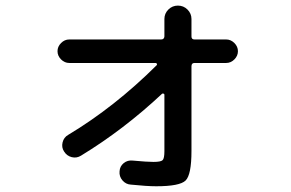

<svg xmlns="http://www.w3.org/2000/svg" viewBox="-20 -643 1040 686"><path d="M227.5 -418Q210.9 -418 198.2 -430.7Q185.5 -443.4 185.5 -460Q185.5 -476.6 198.2 -489.3Q210.9 -502 227.5 -502H555.7Q566.4 -502 567.4 -512.7V-575.2Q567.4 -594.7 581.5 -608.9Q595.7 -623 615.7 -623Q635.7 -623 649.9 -608.9Q664.1 -594.7 664.1 -575.2V-512.7Q664.1 -502 674.8 -502H788.1Q804.7 -502 817.4 -489.3Q830.1 -476.6 830.1 -460Q830.1 -443.4 817.4 -430.7Q804.7 -418 788.1 -418H674.8Q664.1 -418 664.1 -406.2V-103.5Q664.1 -18.6 643.1 2Q622.1 22.5 538.1 22.5Q504.9 22.5 447.3 16.6Q429.7 15.6 417.5 1.5Q405.3 -12.7 407.2 -31.2Q408.2 -48.8 421.9 -60.1Q435.5 -71.3 454.1 -69.3Q505.9 -64.5 528.3 -64.5Q554.7 -64.5 561 -70.8Q567.4 -77.1 567.4 -102.5V-304.7Q567.4 -307.6 564 -308.6Q560.5 -309.6 558.6 -307.6Q421.9 -179.7 269.5 -86.9Q253.9 -77.1 236.3 -81.5Q218.8 -85.9 209 -101.6Q199.2 -116.2 203.6 -134.3Q208 -152.3 223.6 -161.1Q389.6 -260.7 540 -410.2Q542 -412.1 540.5 -415Q539.1 -418 536.1 -418Z"/></svg>

Font: Rounded-X Mgen+ 2m medium
Style: Regular
Weight: 500
Designer: [Source Han Sans]
Ryoko NISHIZUKA  (kana & ideographs); Paul D. Hunt (Latin, Greek & Cyrillic); Wenlong ZHANG  (bopomofo
Version: Version 1.059.20150602